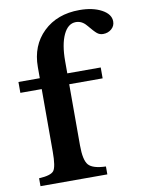

<svg xmlns="http://www.w3.org/2000/svg" viewBox="-91 -893 716 956"><g transform="rotate(-10 267.0 -415.0)"><path d="M17 -475V-530H125V-586Q125 -695 195 -762.5Q265 -830 378 -830Q445 -830 489.5 -806Q534 -782 534 -745Q534 -722 516.5 -707Q499 -692 474 -692Q457 -692 444 -702.5Q431 -713 402 -748Q380 -774 350 -774Q310 -774 287 -725Q264 -676 264 -592V-530H433V-475H264V-166Q264 -91 285.5 -66.5Q307 -42 373 -40V0H35V-40Q95 -43 110 -62.5Q125 -82 125 -158V-475Z"/></g></svg>

Font: Libre Baskerville
Style: Bold
Weight: 700
Designer: Pablo Impallari, Rodrigo Fuenzalida
Foundry: Pablo Impallari, Rodrigo Fuenzalida
Version: Version 1.000